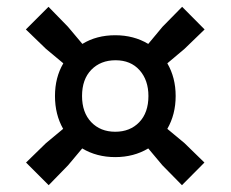

<svg xmlns="http://www.w3.org/2000/svg" viewBox="-20 -652 678 564"><path d="M522 -231.5 580.5 -174.5 514.5 -108 457 -166.5 415.5 -216Q373 -190.5 318.5 -190.5Q264 -190.5 221.5 -216L180 -166.5L123 -108L56.5 -174.5L115 -231.5L165.5 -273.5Q141.5 -315.5 141.5 -370Q141.5 -424.5 166 -466L115 -508.5L56 -565.5L122.5 -632L179.5 -573.5L222 -523Q263.5 -548.5 318.5 -548.5Q373 -548.5 415.5 -523L457.5 -573.5L515 -632L581 -565.5L522 -508.5L471.5 -466Q496 -424 496 -370Q496 -316 471.5 -273.5ZM318.5 -265Q362 -265 389 -293Q416 -321 416 -370Q416 -416.5 390 -445.8Q364 -475 319.5 -475Q275.5 -475 248.2 -447Q221 -419 221 -370Q221 -321.5 248 -293.2Q275 -265 318.5 -265Z"/></svg>

Font: Encode Sans Semi Expanded SmBd
Style: Regular
Weight: 600
Width: 6
Designer: Multiple Designers
Foundry: Impallari Type
Version: Version 2.000